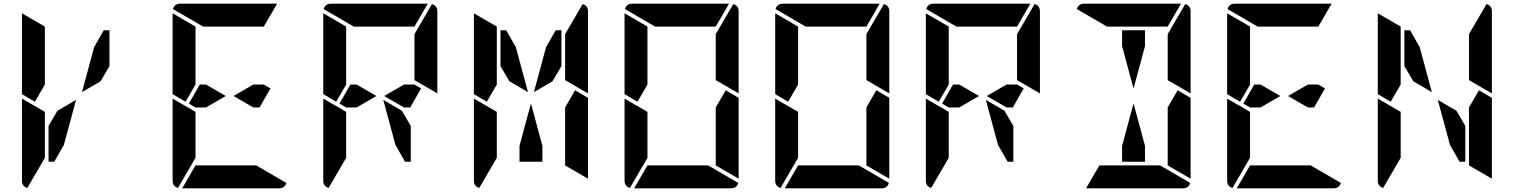

<svg xmlns="http://www.w3.org/2000/svg" viewBox="-20 -1020 8200 1040"><path d="M490 -765 542 -856H573V-662L525 -580L424 -521ZM169 -469 99 -510V-948L223 -876V-698V-590V-562ZM326 -235 274 -144H243V-338L291 -420L392 -479ZM223 -165 128 -2Q99 -11 99 -41V-486L159 -451L165 -448L223 -414V-384V-302Z M1445 -541 1386 -438H1352L1245 -500L1352 -562H1409ZM985 -469 915 -510V-948L1039 -876V-698V-590V-562ZM1039 -165 944 -2Q915 -11 915 -41V-486L975 -451L981 -448L1039 -414V-384V-302ZM1080 -876 917 -971Q926 -1000 956 -1000H1162H1286H1481L1409 -876H1370H1286H1162ZM1368 -124 1531 -29Q1522 0 1492 0H1286H1162H967L1039 -124H1078H1162H1286ZM1096 -438H1039L1003 -459L1062 -562H1096L1203 -500Z M2261 -541 2202 -438H2168L2061 -500L2168 -562H2225ZM1801 -469 1731 -510V-948L1855 -876V-698V-590V-562ZM1855 -165 1760 -2Q1731 -11 1731 -41V-486L1791 -451L1797 -448L1855 -414V-384V-302ZM1896 -876 1733 -971Q1742 -1000 1772 -1000H1978H2102H2297L2225 -876H2186H2102H1978ZM2320 -998Q2349 -989 2349 -959V-514L2225 -586V-698V-835ZM1912 -438H1855L1819 -459L1878 -562H1912L2019 -500ZM2205 -338V-144H2174L2122 -235L2056 -479L2157 -420Z M2938 -765 2990 -856H3021V-662L2973 -580L2872 -521ZM2691 -662V-856H2722L2774 -765L2840 -521L2739 -580ZM3095 -531 3165 -490V-52L3041 -124V-138V-144V-302V-396V-438ZM2617 -469 2547 -510V-948L2671 -876V-698V-590V-562ZM2671 -165 2576 -2Q2547 -11 2547 -41V-486L2607 -451L2613 -448L2671 -414V-384V-302ZM3136 -998Q3165 -989 3165 -959V-514L3041 -586V-698V-835ZM2918 -230V-144H2794V-230L2856 -460Z M3911 -531 3981 -490V-52L3857 -124V-138V-144V-302V-396V-438ZM3433 -469 3363 -510V-948L3487 -876V-698V-590V-562ZM3487 -165 3392 -2Q3363 -11 3363 -41V-486L3423 -451L3429 -448L3487 -414V-384V-302ZM3528 -876 3365 -971Q3374 -1000 3404 -1000H3610H3734H3929L3857 -876H3818H3734H3610ZM3952 -998Q3981 -989 3981 -959V-514L3857 -586V-698V-835ZM3816 -124 3979 -29Q3970 0 3940 0H3734H3610H3415L3487 -124H3526H3610H3734Z M4727 -531 4797 -490V-52L4673 -124V-138V-144V-302V-396V-438ZM4249 -469 4179 -510V-948L4303 -876V-698V-590V-562ZM4303 -165 4208 -2Q4179 -11 4179 -41V-486L4239 -451L4245 -448L4303 -414V-384V-302ZM4344 -876 4181 -971Q4190 -1000 4220 -1000H4426H4550H4745L4673 -876H4634H4550H4426ZM4768 -998Q4797 -989 4797 -959V-514L4673 -586V-698V-835ZM4632 -124 4795 -29Q4786 0 4756 0H4550H4426H4231L4303 -124H4342H4426H4550Z M5525 -541 5466 -438H5432L5325 -500L5432 -562H5489ZM5065 -469 4995 -510V-948L5119 -876V-698V-590V-562ZM5119 -165 5024 -2Q4995 -11 4995 -41V-486L5055 -451L5061 -448L5119 -414V-384V-302ZM5160 -876 4997 -971Q5006 -1000 5036 -1000H5242H5366H5561L5489 -876H5450H5366H5242ZM5584 -998Q5613 -989 5613 -959V-514L5489 -586V-698V-835ZM5176 -438H5119L5083 -459L5142 -562H5176L5283 -500ZM5469 -338V-144H5438L5386 -235L5320 -479L5421 -420Z M6058 -770V-856H6182V-770L6120 -540ZM6359 -531 6429 -490V-52L6305 -124V-138V-144V-302V-396V-438ZM5976 -876 5813 -971Q5822 -1000 5852 -1000H6058H6182H6377L6305 -876H6266H6182H6058ZM6400 -998Q6429 -989 6429 -959V-514L6305 -586V-698V-835ZM6264 -124 6427 -29Q6418 0 6388 0H6182H6058H5863L5935 -124H5974H6058H6182ZM6182 -230V-144H6058V-230L6120 -460Z M7157 -541 7098 -438H7064L6957 -500L7064 -562H7121ZM6697 -469 6627 -510V-948L6751 -876V-698V-590V-562ZM6751 -165 6656 -2Q6627 -11 6627 -41V-486L6687 -451L6693 -448L6751 -414V-384V-302ZM6792 -876 6629 -971Q6638 -1000 6668 -1000H6874H6998H7193L7121 -876H7082H6998H6874ZM7080 -124 7243 -29Q7234 0 7204 0H6998H6874H6679L6751 -124H6790H6874H6998ZM6808 -438H6751L6715 -459L6774 -562H6808L6915 -500Z M7587 -662V-856H7618L7670 -765L7736 -521L7635 -580ZM7991 -531 8061 -490V-52L7937 -124V-138V-144V-302V-396V-438ZM7513 -469 7443 -510V-948L7567 -876V-698V-590V-562ZM7567 -165 7472 -2Q7443 -11 7443 -41V-486L7503 -451L7509 -448L7567 -414V-384V-302ZM8032 -998Q8061 -989 8061 -959V-514L7937 -586V-698V-835ZM7917 -338V-144H7886L7834 -235L7768 -479L7869 -420Z"/></svg>

Font: DSEG14 Modern
Style: Bold
Weight: 700
Designer: Keshikan(Twitter:@keshinomi_88pro)
Version: Version 0.46